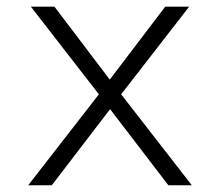

<svg xmlns="http://www.w3.org/2000/svg" viewBox="-20 -548 640 568"><path d="M304.7 -312.5 468.8 -528.3H539.6L338.4 -269L547.4 0H478L305.7 -225.1L133.3 0H63.5L272.5 -269L71.3 -528.3H141.1Z"/></svg>

Font: Roboto Mono Light
Style: Regular
Weight: 300
Designer: Google
Version: Version 2.000985; 2015; ttfautohint (v1.3)